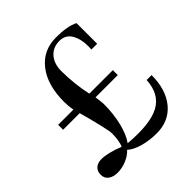

<svg xmlns="http://www.w3.org/2000/svg" viewBox="-194 -844 988 988"><g transform="rotate(-45 300.0 -350.5)"><path d="M57 -383H168Q165 -398 163.5 -415Q162 -432 162 -445Q162 -567 217.5 -638Q273 -709 367 -709Q451 -709 494 -686V-536H452Q452 -543 452.5 -550Q453 -557 453 -561Q453 -612 432 -648Q411 -684 367 -684Q320 -684 292 -652Q264 -620 264 -566Q264 -521 269.5 -471.5Q275 -422 284 -383H455V-347H293Q296 -325 297.5 -310.5Q299 -296 299 -291Q299 -221 284 -160Q269 -99 243 -63Q395 -50 466 -88Q537 -126 542 -224H578Q578 -118 526 -55.5Q474 7 385 7Q332 7 286.5 -6Q241 -19 217 -41Q197 -19 165 -5.5Q133 8 99 8Q68 8 49 -6.5Q30 -21 30 -46Q30 -72 46 -86.5Q62 -101 90 -101Q111 -101 142.5 -93.5Q174 -86 208 -72Q215 -86 218.5 -108.5Q222 -131 222 -155Q222 -171 210 -222.5Q198 -274 178 -347H57Z"/></g></svg>

Font: Bentinck
Style: Regular
Weight: 400
Designer: Jörg Drees
Foundry: Jörg Drees
Version: Version 1.000; ttfautohint (v1.8.4.7-5d5b)